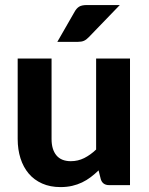

<svg xmlns="http://www.w3.org/2000/svg" viewBox="-20 -754 606 782"><path d="M509.5 -515.5V0H424.5Q398 0 390.5 -24L381.5 -60Q366 -45 349.5 -32.5Q333 -20 314.2 -11Q295.5 -2 273.8 3Q252 8 226.5 8Q184.5 8 151.8 -6.5Q119 -21 97 -47Q75 -73 63.5 -109Q52 -145 52 -188V-515.5H190V-188Q190 -145 209.8 -121.2Q229.5 -97.5 268.5 -97.5Q297.5 -97.5 323 -110.2Q348.5 -123 371.5 -145V-515.5ZM468 -733.5 341.5 -602.5Q331.5 -592 321.8 -587.8Q312 -583.5 296.5 -583.5H213.5L283.5 -705.5Q291 -719.5 301.8 -726.5Q312.5 -733.5 334.5 -733.5Z"/></svg>

Font: LatoLatin Heavy
Style: Regular
Weight: 800
Designer: Lukasz Dziedzic with Adam Twardoch and Botio Nikoltchev
Foundry: tyPoland Lukasz Dziedzic
Version: Version 2.015; 2015-08-06; http://www.latofonts.com/